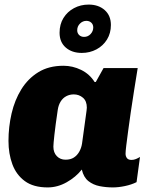

<svg xmlns="http://www.w3.org/2000/svg" viewBox="-20 -808 668 838"><path d="M188 10Q126 10 88.5 -17.5Q51 -45 34 -91Q17 -137 17 -193Q17 -254 30.5 -312.5Q44 -371 73 -418Q102 -465 147.5 -493Q193 -521 257 -521Q297 -521 334 -503Q371 -485 393 -450H398L432 -511H581Q573 -461 565 -411.5Q557 -362 550.5 -316.5Q544 -271 539 -234Q534 -197 531 -172Q528 -147 528 -137Q528 -126 534 -118Q540 -110 554 -110Q564 -110 573.5 -114Q583 -118 591 -123L576 -13Q554 -2 525.5 4Q497 10 473 10Q443 10 415 4.5Q387 -1 366 -17.5Q345 -34 337 -68Q311 -35 271 -12.5Q231 10 188 10ZM266 -111Q288 -111 302.5 -120.5Q317 -130 326 -146Q335 -162 338 -181Q349 -263 354 -297.5Q359 -332 359 -338Q359 -367 342 -381.5Q325 -396 302 -396Q284 -396 269 -388Q254 -380 244.5 -364.5Q235 -349 232 -328Q222 -261 217.5 -220Q213 -179 213 -168Q213 -142 228 -126.5Q243 -111 266 -111ZM337 -577Q294 -577 267 -600.5Q240 -624 240 -665Q240 -702 257 -729.5Q274 -757 303 -772.5Q332 -788 367 -788Q410 -788 437 -764Q464 -740 464 -699Q464 -663 447 -635.5Q430 -608 401 -592.5Q372 -577 337 -577ZM347 -647Q364 -647 375.5 -659.5Q387 -672 387 -688Q387 -701 378.5 -709Q370 -717 357 -717Q341 -717 329 -705Q317 -693 317 -676Q317 -663 325.5 -655Q334 -647 347 -647Z"/></svg>

Font: Chivo Medium Black
Style: Italic
Weight: 900
Italic angle: -8.05°
Version: Version 2.002